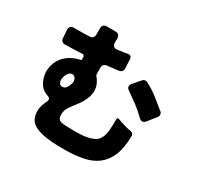

<svg xmlns="http://www.w3.org/2000/svg" viewBox="-179 -1037 1357 1311"><g transform="rotate(30 500.0 -381.5)"><path d="M471 55Q444 55 409.5 54Q375 53 340 48.5Q305 44 273 34Q241 24 219 6Q184 -24 184 -82Q184 -110 196 -140Q198 -148 201.5 -155.5Q205 -163 209 -171Q221 -198 191 -207Q183 -210 176 -213Q169 -216 161 -221Q124 -246 110 -294Q95 -339 106 -388Q119 -441 155 -475.5Q191 -510 242 -525L265 -531Q272 -531 272 -539V-553Q272 -575 251 -573Q219 -571 185 -569.5Q151 -568 119 -568Q105 -568 96.5 -576Q88 -584 87 -598L82 -661Q80 -678 90 -688Q100 -698 117 -698Q135 -696 160 -698Q180 -698 200 -698Q220 -698 241 -700Q255 -700 263.5 -709Q272 -718 272 -732V-785Q272 -800 281 -809Q290 -818 305 -818H376Q391 -818 400 -809Q409 -800 409 -785V-748Q409 -732 418.5 -723Q428 -714 445 -716Q458 -718 469.5 -719.5Q481 -721 492 -723Q500 -724 508 -725Q516 -726 523 -728Q553 -733 555 -703L558 -631Q559 -618 551.5 -609Q544 -600 532 -598Q522 -596 512.5 -595Q503 -594 492 -593Q479 -591 466 -590Q453 -589 439 -587Q425 -585 417 -576.5Q409 -568 409 -554V-506Q409 -492 419 -482Q440 -458 450 -421Q459 -377 440 -332Q423 -292 400 -263Q387 -247 376.5 -232.5Q366 -218 356 -204Q337 -176 337 -144Q337 -118 346 -107Q355 -95 384 -92Q413 -89 471 -89Q492 -89 518 -90Q544 -91 569.5 -96Q595 -101 617.5 -111Q640 -121 653 -140Q671 -165 676 -212Q679 -247 679 -297Q677 -320 699 -310Q712 -305 722 -302Q741 -295 762 -289.5Q783 -284 803 -281Q814 -279 820.5 -272Q827 -265 827 -254Q826 -160 801 -100Q776 -40 730.5 -5.5Q685 29 619.5 42Q554 55 471 55ZM813 -390Q775 -428 738 -455.5Q701 -483 659 -512Q642 -522 639.5 -536Q637 -550 650 -564L698 -619Q707 -630 721 -630Q729 -630 736 -626Q785 -601 828.5 -567Q872 -533 914 -498Q923 -489 923.5 -477.5Q924 -466 916 -456L865 -392Q853 -377 839 -377Q826 -377 813 -390ZM247 -309Q267 -309 278 -324.5Q289 -340 294 -357Q302 -380 294 -397Q287 -413 274 -417Q260 -422 244 -410Q226 -395 219 -361Q215 -345 220 -331Q227 -309 247 -309Z"/></g></svg>

Font: Higure Gothic Black
Style: Regular
Weight: 900
Designer: Yoshimichi Ohira
Foundry: Positype
Version: Version 1.000